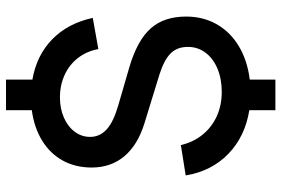

<svg xmlns="http://www.w3.org/2000/svg" viewBox="-172 -688 959 655"><g transform="rotate(-90 307.5 -360.5)"><path d="M363.5 12V99.5H259V10.5Q169 -4 110 -61.2Q51 -118.5 36.5 -206.5L140 -223Q150 -180.5 175.5 -149Q201 -117.5 238.5 -100.5Q276 -83.5 321.5 -83.5Q366 -83.5 401 -98.2Q436 -113 455.5 -139.2Q475 -165.5 475 -199Q475 -235 453.5 -257.2Q432 -279.5 382.5 -295.5L213.5 -347.5Q140 -370.5 101.8 -416Q63.5 -461.5 63.5 -527.5Q63.5 -582.5 87.2 -625.8Q111 -669 155.2 -696.2Q199.5 -723.5 259 -731.5V-819.5H363.5V-729.5Q446.5 -715 501 -661.8Q555.5 -608.5 574 -523.5L467.5 -504.5Q460.5 -543.5 437.8 -573.2Q415 -603 380 -619.2Q345 -635.5 302.5 -635.5Q264.5 -635.5 233.8 -622Q203 -608.5 185.5 -585Q168 -561.5 168 -532.5Q168 -499.5 193.5 -476.2Q219 -453 274 -437L406.5 -398.5Q497.5 -371.5 538 -326Q578.5 -280.5 578.5 -205Q578.5 -146.5 552 -100.2Q525.5 -54 477 -25Q428.5 4 363.5 12Z"/></g></svg>

Font: Manrope KiralyPet SmBd KiralyPet
Style: Regular
Weight: 600
Designer: Mikhail Sharanda
Foundry: Mikhail Sharanda
Version: Version 4.502